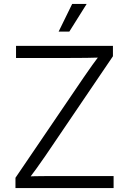

<svg xmlns="http://www.w3.org/2000/svg" viewBox="-20 -962 659 982"><path d="M59.1 0V-52.7L408.2 -566.4Q429.2 -597.7 452.1 -629.2Q475.1 -660.6 498 -691.4L506.3 -668Q463.4 -666.5 420.9 -666Q378.4 -665.5 335.4 -665.5H62V-727.5H557.6V-674.3L211.9 -164.6Q189.9 -132.3 166.5 -100.1Q143.1 -67.9 119.1 -36.1L110.8 -59.1Q152.8 -61 194.8 -61.3Q236.8 -61.5 278.8 -61.5H561V0ZM279.8 -800.3 349.1 -941.9H423.3L334.5 -800.3Z"/></svg>

Font: Inter 18pt Light
Style: Regular
Weight: 300
Designer: Rasmus Andersson
Foundry: rsms
Version: Version 4.001;git-66647c0bb